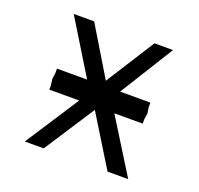

<svg xmlns="http://www.w3.org/2000/svg" viewBox="-102 -662 803 773"><g transform="rotate(20 300.0 -275.0)"><path d="M228 -230H100V-249L96.5 -275L100 -300.5V-320H229L88 -550H175.5L301.5 -341.5L434 -550H513.5L370.5 -320H500V-300.5L504 -275L500 -249V-230H378.5L521.5 0H433L300 -216L159.5 0H78.5Z"/></g></svg>

Font: JuliaMono Light
Style: Regular
Weight: 300
Monospace: yes
Designer: cormullion
Foundry: corm
Version: Version 0.054; ttfautohint (v1.8.4)